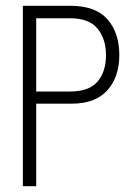

<svg xmlns="http://www.w3.org/2000/svg" viewBox="-20 -643 478 663"><path d="M59 0V-623H223Q310 -623 351 -576.5Q392 -530 392 -453Q392 -377 350.5 -331Q309 -285 228 -285H105V0ZM105 -327H221Q288 -327 317 -361.5Q346 -396 346 -452Q346 -509 316.5 -544.5Q287 -580 222 -580H105Z"/></svg>

Font: Inconsolata SemiCondensed Light
Style: Regular
Weight: 300
Width: 4
Monospace: yes
Designer: Raph Levien, Cyreal, Brenton Simpson
Foundry: Raph Levien, Cyreal, Google
Version: Version 3.100; ttfautohint (v1.8.4.7-5d5b)